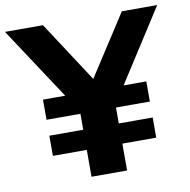

<svg xmlns="http://www.w3.org/2000/svg" viewBox="-103 -821 890 901"><g transform="rotate(-10 342.0 -370.0)"><path d="M261 0V-379L295 -260L-21 -740H160L373.5 -413H324.5L536 -740H704.5L396.5 -260L430.5 -377V0ZM99.5 -128V-224H592V-128ZM99.5 -300V-396H592V-300Z"/></g></svg>

Font: Encode Sans SemiExpanded
Style: Bold
Weight: 700
Width: 6
Designer: Multiple Designers
Foundry: Impallari Type
Version: Version 3.002